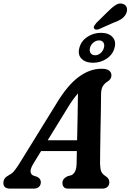

<svg xmlns="http://www.w3.org/2000/svg" viewBox="-48 -1118 773 1138"><path d="M150 -148.5Q132 -118.5 133 -101.5Q134 -84.5 149.5 -77.5L172 -70Q184.5 -63.5 189.2 -55.2Q194 -47 194 -38.5Q194 -20.5 182.5 -10.2Q171 0 151.5 0H12Q-28 0 -28 -34Q-28 -48.5 -20.2 -59.8Q-12.5 -71 10.5 -83.5Q25.5 -90.5 41.2 -111.2Q57 -132 73 -158.5L291 -511.5Q353 -613.5 418.5 -662Q484 -710.5 553 -710.5Q585.5 -710.5 599 -699.5Q612.5 -688.5 612.5 -672Q612.5 -649 590 -635Q572 -624 561.8 -607.8Q551.5 -591.5 551 -559.5Q551 -517 549.8 -459.2Q548.5 -401.5 547.5 -341Q546.5 -280.5 545.8 -228.8Q545 -177 545 -146.5Q546 -116.5 552.2 -101.2Q558.5 -86 582 -71Q600 -58.5 600 -37.5Q600 -21 589 -10.5Q578 0 558 0H356Q337.5 0 329.8 -9.8Q322 -19.5 322 -33.5Q322 -59.5 353.5 -74L373.5 -79Q405 -92 406 -148Q406.5 -180.5 407.5 -222.5H195.5ZM349 -472.5 234.5 -286.5H409Q410.5 -353 412 -427Q413.5 -501 414 -564.5Q400.5 -549 384.2 -526.8Q368 -504.5 349 -472.5ZM590.5 -1048.5Q616.5 -1075 638.8 -1089Q661 -1103 683 -1094Q701 -1087 704.2 -1069Q707.5 -1051 697 -1032.5Q686.5 -1014.5 668.8 -1003.5Q651 -992.5 622.5 -982.5L537 -944.5Q528 -941.5 520 -942.8Q512 -944 509 -951Q506 -958 510.8 -965.8Q515.5 -973.5 522 -981ZM503 -746Q459.5 -746 435.5 -769.8Q411.5 -793.5 422.5 -835Q433.5 -875.5 470 -899.5Q506.5 -923.5 550.5 -923.5Q595 -923.5 618.2 -899.2Q641.5 -875 631 -835Q620.5 -794.5 584.2 -770.2Q548 -746 503 -746ZM539 -878.5Q521.5 -878.5 506.2 -866.2Q491 -854 485.5 -835Q480.5 -815.5 489.2 -803Q498 -790.5 515.5 -790.5Q533.5 -790.5 548.2 -803.2Q563 -816 568 -835Q573 -853.5 565 -866Q557 -878.5 539 -878.5Z"/></svg>

Font: Fraunces 72pt SuperSoft SemiBold
Style: Italic
Weight: 600
Italic angle: -16°
Version: Version 1.000;[b76b70a41]